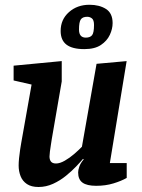

<svg xmlns="http://www.w3.org/2000/svg" viewBox="-20 -762 587 794"><path d="M139.3 11.3Q109.7 11.3 91.5 -0.8Q73.3 -12.9 65.2 -33.3Q57.1 -53.7 57.1 -77.8Q57.1 -89.6 58.8 -107.9Q60.6 -126.2 63.4 -144.3Q66.2 -162.5 68 -172.3L110.6 -412.3L36.3 -429.3V-490.4L235.3 -509.4V-425.3L194.2 -187.3Q193.2 -179 190.6 -164Q188 -149 186.4 -135.2Q184.7 -121.4 184.7 -114.8Q184.7 -101.4 190.9 -93.7Q197.2 -85.9 211.7 -85.9Q227.7 -85.9 248.1 -97.6Q268.4 -109.2 287.5 -125.8Q306.6 -142.4 318.8 -155.2L379.3 -498.1L503.7 -509.3L434.3 -87.7H504V-26.2Q481.3 -13.3 448.9 -3.5Q416.6 6.4 377.7 6.4Q339.5 6.4 321.3 -6.7Q303.1 -19.8 303.1 -48.9Q303.1 -58.4 307.9 -72.7Q312.7 -87 326.3 -103L323.3 -105Q313.5 -93.2 295.2 -73.9Q276.9 -54.6 252.8 -35Q228.7 -15.3 199.7 -2Q170.6 11.3 139.3 11.3ZM328.7 -558.9Q279.1 -558.9 254.9 -577.4Q230.8 -595.9 230.8 -634Q230.8 -681.4 265.1 -711.8Q299.4 -742.3 349.9 -742.3Q390.9 -742.3 418.3 -724.9Q445.7 -707.4 445.7 -666.4Q445.7 -642.7 434.2 -617.9Q422.7 -593.1 397.3 -576Q372 -558.9 328.7 -558.9ZM334.7 -606.4Q352.8 -606.4 360.8 -616.5Q368.8 -626.5 368.8 -658.6Q368.8 -678.9 360.4 -685.7Q351.9 -692.6 340.7 -692.6Q321.9 -692.6 314.3 -681.9Q306.7 -671.2 306.7 -639.7Q306.7 -623.1 313.8 -614.7Q320.9 -606.4 334.7 -606.4Z"/></svg>

Font: Faustina Light
Style: Italic
Weight: 300
Italic angle: -8°
Designer: Alfonso Garcia
Foundry: http://www.omnibus-type.com
Version: Version 1.200